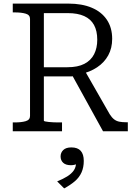

<svg xmlns="http://www.w3.org/2000/svg" viewBox="-20 -730 759 1068"><path d="M375 -323 553 0H691V-50H680Q661 -50 644.5 -53Q628 -56 615 -66Q602 -76 590 -95L447 -345ZM224 -59V-657H358Q412 -657 448.5 -640.5Q485 -624 503 -591Q521 -558 521 -509Q521 -463 503.5 -428.5Q486 -394 449.5 -375Q413 -356 355 -356H209L210 -305H376Q385 -305 393 -306.5Q401 -308 409 -311Q417 -314 426 -317Q480 -329 520 -355.5Q560 -382 582 -422Q604 -462 604 -514Q604 -576 574.5 -620Q545 -664 490.5 -687Q436 -710 360 -710H51V-661H62Q99 -661 123 -654Q147 -647 147 -625V-85Q147 -63 123 -56Q99 -49 62 -49H51V0H325V-49H310Q295 -49 279.5 -49.5Q264 -50 251.5 -51.5Q239 -53 231.5 -54.5Q224 -56 224 -59ZM337 318 298 279Q330 266 353.5 251.5Q377 237 390 218.5Q403 200 403 175L415 177Q408 183 397 186Q386 189 375 189Q346 189 331.5 175.5Q317 162 317 140Q317 119 332 104.5Q347 90 377 90Q412 90 429 109Q446 128 446 165Q446 201 433.5 229Q421 257 396.5 278Q372 299 337 318Z"/></svg>

Font: Roboto Serif Light
Style: Regular
Weight: 300
Designer: Greg Gazdowicz
Foundry: Commercial Type
Version: Version 1.008